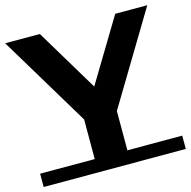

<svg xmlns="http://www.w3.org/2000/svg" viewBox="-119 -804 915 920"><g transform="rotate(-15 338.5 -343.5)"><path d="M257 0V-286L294 -188L-14 -700H158L394 -307H295L532 -700H691L383 -188L419 -286V0ZM-14 -53H691V13H-14Z"/></g></svg>

Font: Montserrat Underline Thin
Style: Bold
Weight: 700
Version: Version 9.000